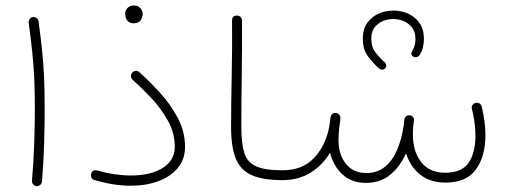

<svg xmlns="http://www.w3.org/2000/svg" viewBox="-20 -648 1836 686"><path d="M82.5 -566.9Q82 -574.2 86.4 -580.3Q90.8 -586.4 98.1 -586.9Q105 -587.9 111.1 -583.3Q117.2 -578.6 117.7 -571.8Q126 -512.2 130.6 -465.6Q135.3 -418.9 137.5 -371.3Q139.6 -323.7 139.6 -260.3Q139.6 -198.2 137.5 -129.2Q135.3 -60.1 129.9 1Q129.4 7.8 123.5 12.7Q117.7 17.6 110.4 17.1Q103.5 16.1 98.6 10.7Q93.8 5.4 94.2 -2Q99.6 -62 102.1 -131.1Q104.5 -200.2 104.5 -261.7Q104.5 -323.7 102.3 -370.1Q100.1 -416.5 95.2 -462.2Q90.3 -507.8 82.5 -566.9Z M305.7 -26.4Q310.1 -43 327.1 -39.1Q358.9 -29.8 389.9 -25.4Q420.9 -21 448.2 -21Q519 -21 561.8 -48.3Q604.5 -75.7 604.5 -123Q604.5 -172.9 579.6 -217.3Q554.7 -261.7 519.5 -298.8Q484.4 -335.9 453.6 -363.3Q447.8 -368.2 447.8 -375.5Q447.8 -382.8 452.6 -388.2Q464.4 -401.4 478 -390.1Q512.2 -359.4 550 -318.4Q587.9 -277.3 614.5 -228Q641.1 -178.7 641.1 -123Q641.1 -79.1 615.5 -48.1Q589.8 -17.1 545.9 -0.7Q502 15.6 446.8 15.6Q387.2 15.6 318.4 -4.4Q310.5 -6.3 307.1 -12.9Q303.7 -19.5 305.7 -26.4ZM427.2 -599.6Q427.2 -610.4 435.5 -619.4Q443.8 -628.4 458.5 -628.4Q468.3 -628.4 474.6 -624.5Q481 -620.6 484.4 -615.2Q489.7 -607.4 489.7 -598.6Q489.7 -587.9 482.9 -576.4Q476.1 -564.9 457.5 -564.9Q445.3 -564.9 438.5 -571Q431.6 -577.1 429.2 -585Q428.7 -588.4 428 -592Q427.2 -595.7 427.2 -599.6Z M805.7 -192.9Q805.7 -280.3 807.9 -380.1Q810.1 -480 809.1 -574.2Q809.1 -592.3 826.2 -592.3Q834 -592.8 839.1 -587.6Q844.2 -582.5 844.7 -575.2Q845.2 -481 843.8 -381.1Q842.3 -281.2 842.3 -193.4Q842.3 -134.8 853 -101.3Q863.8 -67.9 895.3 -53.7Q926.8 -39.6 988.8 -39.6H989.3Q1006.8 -39.6 1006.8 -22Q1006.8 -4.4 989.3 -4.4H988.8Q918.5 -4.4 878.7 -22.5Q838.9 -40.5 822.3 -81.8Q805.7 -123 805.7 -192.9Z M971.7 -22Q971.7 -39.6 989.3 -39.6Q1061 -39.6 1102.5 -84Q1144 -128.4 1156.7 -196.8Q1158.2 -209.5 1161.1 -229.5Q1162.1 -237.3 1168.5 -241.2Q1168.5 -241.7 1168.9 -242.2Q1169.4 -242.2 1169.9 -242.7Q1170.9 -243.2 1171.4 -243.2Q1171.4 -243.2 1171.9 -243.2Q1172.9 -244.1 1173.8 -244.1Q1173.8 -244.1 1174.3 -244.1Q1175.3 -244.6 1176.3 -244.6Q1176.3 -244.6 1176.8 -244.6Q1177.7 -244.6 1178.2 -244.6Q1178.7 -244.6 1178.2 -244.6Q1179.2 -244.6 1180.7 -244.6Q1182.6 -244.1 1184.6 -243.7Q1185.1 -243.7 1185.1 -243.2Q1186 -243.2 1186.5 -242.7Q1187 -242.2 1187.5 -242.2Q1188 -241.7 1189 -241.2Q1189 -241.2 1189.5 -240.7Q1189.9 -240.2 1190.4 -239.7Q1190.9 -239.3 1191.4 -238.8Q1191.9 -238.8 1191.9 -238.3Q1192.4 -237.8 1192.9 -236.8Q1193.4 -236.8 1193.4 -236.3Q1193.8 -235.8 1194.3 -234.9Q1194.3 -234.9 1194.3 -234.4Q1194.8 -233.4 1195.3 -232.4Q1195.3 -231.9 1195.8 -231.4Q1195.8 -231 1195.8 -230Q1196.8 -227.1 1196.3 -224.1L1195.8 -221.7Q1194.8 -208 1192.4 -194.3Q1189.5 -170.4 1189.5 -146Q1189.5 -96.7 1215.6 -63.2Q1241.7 -29.8 1289.1 -29.8Q1328.6 -29.8 1356 -52.5Q1383.3 -75.2 1399.4 -113.8Q1415.5 -152.3 1422.4 -199.2Q1423.3 -209.5 1424.8 -221.2L1425.3 -223.1Q1425.3 -223.1 1425.3 -223.6Q1425.8 -224.6 1425.8 -225.1Q1425.8 -225.6 1426.3 -226.6Q1426.8 -227.1 1426.8 -227.5Q1427.2 -228 1427.7 -228.5Q1428.2 -229.5 1428.7 -230.5Q1428.7 -230.5 1428.7 -230.5Q1435.1 -237.3 1444.3 -235.8Q1451.2 -235.4 1455.8 -229.7Q1460.4 -224.1 1459 -216.3L1458.5 -214.4Q1457.5 -205.1 1456.5 -196.3Q1455.1 -181.6 1455.1 -168.9Q1455.1 -106.9 1484.9 -68.8Q1514.6 -30.8 1570.3 -30.8Q1629.9 -30.8 1654.3 -66.4Q1678.7 -102.1 1678.7 -164.1Q1678.7 -208.5 1666 -259.3Q1664.1 -267.1 1668.2 -272.9Q1672.4 -278.8 1678.7 -280.3Q1685.5 -282.2 1692.4 -278.8Q1699.2 -275.4 1701.2 -267.1Q1714.4 -211.4 1714.4 -165.5Q1714.4 -88.9 1680.2 -42.2Q1646 4.4 1571.8 4.4Q1517.1 4.4 1481.2 -24.2Q1445.3 -52.7 1430.7 -100.6Q1410.2 -53.7 1375 -24.2Q1339.8 5.4 1287.1 5.4Q1236.3 5.4 1203.4 -25.1Q1170.4 -55.7 1159.2 -102.5Q1133.3 -58.6 1090.3 -31.5Q1047.4 -4.4 989.3 -4.4Q981.9 -4.4 976.8 -9.5Q971.7 -14.6 971.7 -22ZM1276.4 -510.3Q1276.4 -549.8 1298.3 -574Q1320.3 -598.1 1353 -606.2Q1385.7 -614.3 1418.2 -606.2Q1450.7 -598.1 1472.7 -573.7Q1494.6 -549.3 1494.6 -508.8Q1494.6 -475.1 1479.5 -451.7Q1476.1 -446.3 1470 -444.1Q1463.9 -441.9 1457.5 -445.3Q1445.3 -452.1 1452.6 -465.8Q1458 -474.1 1461.2 -484.6Q1464.4 -495.1 1464.4 -508.8Q1464.4 -537.1 1448.5 -554.2Q1432.6 -571.3 1409.2 -577.1Q1385.7 -583 1362.1 -577.4Q1338.4 -571.8 1322.5 -554.9Q1306.6 -538.1 1306.6 -510.3Q1306.6 -480.5 1320.8 -461.7Q1335 -442.9 1356 -423.8Q1360.4 -419.4 1359.9 -413.1Q1359.4 -406.7 1355 -402.8Q1351.1 -398.4 1344.7 -399.2Q1338.4 -399.9 1333.5 -403.8Q1312.5 -423.3 1294.4 -447Q1276.4 -470.7 1276.4 -510.3Z"/></svg>

Font: Mikhak-FD ExtraLight
Style: Regular
Weight: 200
Designer: Amin Abedi
Version: Version 3.2